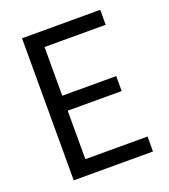

<svg xmlns="http://www.w3.org/2000/svg" viewBox="-126 -765 753 856"><g transform="rotate(-20 250.5 -337.0)"><path d="M158 -71H453V0H77V-674H448V-603H158V-372H414V-301H158Z"/></g></svg>

Font: Hind Regular
Style: Regular
Weight: 400
Designer: Manushi Parikh, Satya Rajpurohit
Foundry: Indian Type Foundry
Version: Version 1.201;PS 1.0;hotconv 1.0.78;makeotf.lib2.5.61930; tt